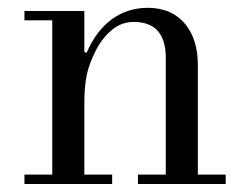

<svg xmlns="http://www.w3.org/2000/svg" viewBox="-20 -459 612 479"><path d="M41 0V-23.4H110.4V-408.2H41V-431.6H190.4V-329.1L196.3 -327.6Q219.7 -382.3 259 -410.9Q298.3 -439.5 348.6 -439.5Q409.2 -439.5 442.9 -397.9Q473.6 -359.9 473.6 -296.9V-23.4H543V0H324.2V-23.4H393.6V-314.5Q393.6 -404.3 313.5 -404.3Q282.2 -404.3 257.8 -383.3Q233.4 -362.3 217.8 -330.6Q201.7 -298.3 196 -270Q190.4 -241.7 190.4 -201.2V-23.4H259.8V0Z"/></svg>

Font: Theano Didot
Style: Regular
Weight: 400
Designer: Alexey Kryukov
Version: Version 2.0